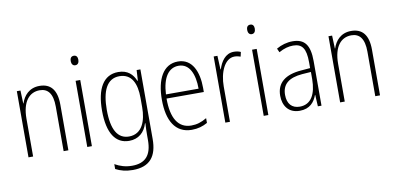

<svg xmlns="http://www.w3.org/2000/svg" viewBox="-85 -999 3128 1512"><g transform="rotate(-10 1479.5 -242.5)"><path d="M258 -539C175 -539 130 -484 111 -425H109L105 -529H76V0H113V-302C113 -439 171 -505 254 -505C319 -505 357 -461 357 -356V0H395V-365C395 -485 346 -539 258 -539Z M566 -726C543 -726 535 -709 535 -688C535 -667 545 -650 565 -650C586 -650 596 -666 596 -689C596 -709 588 -726 566 -726ZM583 -529H546V0H583Z M888 -539C768 -539 710 -435 710 -261C710 -79 773 10 880 10C956 10 1006 -36 1026 -105H1029C1027 -67 1026 -41 1026 -10V30C1026 149 976 207 869 207C816 207 773 193 732 170V209C770 229 814 241 869 241C1006 241 1064 165 1064 27V-529H1034L1029 -445H1025C1004 -497 964 -539 888 -539ZM891 -505C990 -505 1026 -422 1026 -308V-232C1026 -127 991 -24 885 -24C795 -24 748 -101 748 -261C748 -410 790 -505 891 -505Z M1365 -539C1247 -539 1189 -427 1189 -263C1189 -98 1249 10 1381 10C1430 10 1470 -2 1507 -23V-61C1463 -35 1427 -24 1383 -24C1279 -24 1226 -110 1227 -267H1525V-300C1525 -428 1480 -539 1365 -539ZM1365 -505C1452 -505 1489 -415 1489 -300H1228C1235 -437 1286 -505 1365 -505Z M1812 -538C1743 -538 1706 -477 1688 -420H1685L1680 -529H1650V0H1687V-283C1687 -393 1731 -500 1811 -500C1829 -500 1846 -496 1859 -491L1867 -527C1850 -535 1831 -538 1812 -538Z M1977 -726C1954 -726 1946 -709 1946 -688C1946 -667 1956 -650 1976 -650C1997 -650 2007 -666 2007 -689C2007 -709 1999 -726 1977 -726ZM1994 -529H1957V0H1994Z M2282 -539C2237 -539 2191 -526 2152 -503L2166 -472C2208 -496 2246 -505 2280 -505C2351 -505 2382 -466 2382 -353V-307L2309 -301C2183 -291 2112 -238 2112 -133C2112 -54 2154 10 2244 10C2326 10 2363 -38 2383 -92H2385L2390 0H2419V-357C2419 -486 2377 -539 2282 -539ZM2312 -271 2383 -276V-218C2382 -101 2342 -22 2250 -22C2187 -22 2151 -62 2151 -133C2151 -219 2205 -262 2312 -271Z M2750 -539C2667 -539 2622 -484 2603 -425H2601L2597 -529H2568V0H2605V-302C2605 -439 2663 -505 2746 -505C2811 -505 2849 -461 2849 -356V0H2887V-365C2887 -485 2838 -539 2750 -539Z"/></g></svg>

Font: Noto Sans Myanmar UI Condensed ExtraLight
Style: Regular
Weight: 200
Width: 3
Designer: Monotype Design Team
Foundry: Monotype Imaging Inc.
Version: Version 2.103